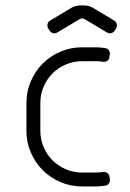

<svg xmlns="http://www.w3.org/2000/svg" viewBox="-20 -670 466 690"><path d="M355.5 -2.5H358C363.3 -3.2 367.7 -5.8 371 -10.2C374.3 -14.8 375.7 -19.7 375 -25L373.5 -35C372.8 -40.7 370.2 -45.1 365.8 -48.2C361.2 -51.4 356.3 -52.7 351 -52H348.5C344.8 -51.3 341 -50.8 337 -50.5C333 -50.2 329 -50 325 -50H275C254.3 -50 234.8 -53.9 216.5 -61.8C198.2 -69.6 182.2 -80.2 168.8 -93.8C155.2 -107.2 144.6 -123.2 136.8 -141.5C128.9 -159.8 125 -179.3 125 -200V-300C125 -320.7 128.9 -340.2 136.8 -358.5C144.6 -376.8 155.2 -392.8 168.8 -406.2C182.2 -419.8 198.2 -430.4 216.5 -438.2C234.8 -446.1 254.3 -450 275 -450H325C332.7 -450 340.3 -449.5 348 -448.5L350.5 -448C355.8 -447 360.8 -448.1 365.2 -451.2C369.8 -454.4 372.3 -458.8 373 -464.5L374.5 -474.5C375.5 -479.8 374.4 -484.8 371.2 -489.2C368.1 -493.8 363.7 -496.3 358 -497L355.5 -497.5C350.5 -498.2 345.5 -498.8 340.5 -499.2C335.5 -499.8 330.3 -500 325 -500H275C247.3 -500 221.3 -494.8 197 -484.2C172.7 -473.8 151.5 -459.5 133.5 -441.5C115.5 -423.5 101.2 -402.3 90.8 -378C80.2 -353.7 75 -327.7 75 -300V-200C75 -172.3 80.2 -146.3 90.8 -122C101.2 -97.7 115.5 -76.5 133.5 -58.5C151.5 -40.5 172.7 -26.2 197 -15.8C221.3 -5.2 247.3 0 275 0H325C330.3 0 335.5 -0.2 340.5 -0.8C345.5 -1.2 350.5 -1.8 355.5 -2.5ZM390.5 -596 312 -643 310 -644 308 -645C300 -648.7 290.7 -650.5 280 -650.5H270C259.7 -650.5 250.5 -648.7 242.5 -645L240.5 -644L238.5 -643L160 -596C155.3 -593.3 152.3 -589.2 151 -583.8C149.7 -578.2 150.3 -573.2 153 -568.5L158 -560C161 -555.3 165.2 -552.3 170.5 -551C175.8 -549.7 180.8 -550.3 185.5 -553L265 -600.5C271.7 -604.8 278.5 -604.8 285.5 -600.5L365 -553C369.7 -550.3 374.7 -549.7 380 -551C385.3 -552.3 389.3 -555.3 392 -560L397.5 -568.5C400.2 -573.2 400.8 -578.2 399.5 -583.8C398.2 -589.2 395.2 -593.3 390.5 -596Z"/></svg>

Font: lerotica
Style: Regular
Weight: 400
Designer: defharo
Foundry: deFharo
Version: Version 1.001 2011